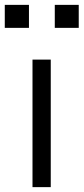

<svg xmlns="http://www.w3.org/2000/svg" viewBox="-48 -771 345 791"><path d="M-28.3 -656.2Q-28.3 -679.7 -28.3 -751Q-2.9 -751 71.3 -751Q71.3 -727.5 71.3 -656.2Q45.9 -656.2 -28.3 -656.2ZM177.7 -656.2Q177.7 -679.7 177.7 -751Q202.1 -751 276.4 -751Q276.4 -727.5 276.4 -656.2Q252 -656.2 177.7 -656.2ZM85.9 0Q85.9 -130.9 85.9 -525.4Q104.5 -525.4 161.1 -525.4Q161.1 -393.6 161.1 0Q142.6 0 85.9 0Z"/></svg>

Font: Gothic A1
Style: Regular
Weight: 400
Designer: HanYang I&C Co.,Ltd.
Version: Version 2.50